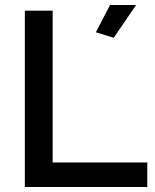

<svg xmlns="http://www.w3.org/2000/svg" viewBox="-20 -753 624 773"><path d="M80 0V-710H192V-99H573V0ZM438 -601 366 -623 423 -733H528Z"/></svg>

Font: Raleway Thin SemiBold
Style: Regular
Weight: 600
Version: Version 4.026